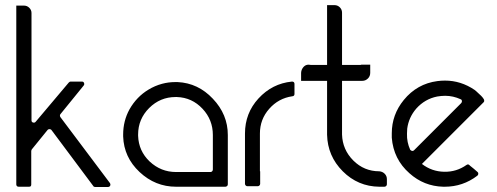

<svg xmlns="http://www.w3.org/2000/svg" viewBox="-20 -744 1981 765"><path d="M220.7 -277.3Q286.1 -189.5 418 -14.6Q419.9 -11.7 419.9 -7.8Q419.9 -5.9 418.9 -3.9Q416 1 410.2 1Q393.6 1 358.4 1Q356.4 1 354.5 0Q352.5 -1 351.6 -2.9Q295.9 -77.1 184.6 -226.6Q181.6 -229.5 176.8 -229.5Q172.9 -229.5 169.9 -226.6Q148.4 -200.2 106.4 -148.4Q105.5 -146.5 105.5 -145.5Q104.5 -144.5 104.5 -142.6Q104.5 -97.7 104.5 -8.8Q104.5 -4.9 102.5 -2Q99.6 0 95.7 0Q82 0 54.7 0Q50.8 0 47.9 -2Q44.9 -4.9 44.9 -8.8Q44.9 -224.6 44.9 -656.2Q44.9 -667 44.9 -687.5Q44.9 -687.5 44.9 -688.5Q46.9 -688.5 49.8 -688.5Q50.8 -688.5 51.8 -688.5Q52.7 -688.5 52.7 -688.5Q53.7 -688.5 53.7 -688.5Q54.7 -688.5 54.7 -688.5Q54.7 -688.5 55.7 -688.5Q55.7 -688.5 55.7 -688.5Q69.3 -688.5 96.7 -688.5Q99.6 -688.5 102.5 -692.4Q103.5 -694.3 104.5 -694.3Q105.5 -694.3 105.5 -692.4Q105.5 -549.8 105.5 -264.6Q105.5 -257.8 111.3 -255.9Q118.2 -253.9 122.1 -258.8Q166 -310.5 253.9 -415Q255.9 -417 257.8 -418Q258.8 -418.9 261.7 -418.9Q276.4 -418.9 306.6 -418.9Q312.5 -418.9 314.5 -414.1Q317.4 -408.2 313.5 -403.3Q282.2 -365.2 220.7 -289.1Q218.8 -287.1 218.8 -283.2Q218.8 -280.3 220.7 -277.3ZM105.5 -692.4Q105.5 -679.7 96.7 -670.9Q87.9 -662.1 75.2 -662.1Q63.5 -662.1 54.7 -669.9Q46.9 -677.7 44.9 -688.5Q44.9 -700.2 44.9 -721.7Q55.7 -721.7 75.2 -721.7Q87.9 -721.7 96.7 -712.9Q105.5 -704.1 105.5 -692.4Z M887.7 -206.1Q887.7 -140.6 887.7 -9.8Q887.7 -4.9 884.8 -2.9Q881.8 0 877.9 0Q812.5 0 681.6 0Q598.6 0 536.1 -58.6Q473.6 -117.2 470.7 -200.2Q470.7 -204.1 470.7 -208Q470.7 -262.7 496.1 -308.6Q524.4 -358.4 571.3 -386.7Q596.7 -402.3 626 -410.2Q651.4 -417 678.7 -417Q683.6 -417 687.5 -417Q769.5 -413.1 828.1 -350.6Q887.7 -288.1 887.7 -206.1ZM828.1 -68.4Q828.1 -114.3 828.1 -206.1Q828.1 -266.6 787.1 -310.5Q745.1 -355.5 684.6 -357.4Q681.6 -357.4 679.7 -357.4Q618.2 -357.4 574.2 -313.5Q530.3 -269.5 530.3 -208Q530.3 -205.1 530.3 -203.1Q532.2 -142.6 576.2 -100.6Q621.1 -58.6 681.6 -58.6Q727.5 -58.6 819.3 -58.6Q822.3 -58.6 825.2 -61.5Q828.1 -64.5 828.1 -68.4Z M1016.6 -61.5Q1016.6 -44.9 1016.6 -11.7Q1016.6 -7.8 1013.7 -4.9Q1010.7 -2 1006.8 -2Q993.2 -2 965.8 -2Q961.9 -2 959 -4.9Q956.1 -7.8 956.1 -11.7Q956.1 -78.1 956.1 -211.9Q956.1 -293 1009.8 -351.6Q1064.5 -411.1 1142.6 -418.9Q1143.6 -418.9 1144.5 -418.9Q1147.5 -418.9 1150.4 -417Q1153.3 -414.1 1153.3 -410.2Q1153.3 -396.5 1153.3 -369.1Q1153.3 -366.2 1151.4 -363.3Q1148.4 -360.4 1144.5 -360.4Q1089.8 -352.5 1052.7 -310.5Q1015.6 -268.6 1015.6 -211.9Q1015.6 -200.2 1015.6 -180.7Q1015.6 -162.1 1015.6 -141.6Q1015.6 -111.3 1015.6 -85.9Q1015.6 -61.5 1015.6 -61.5Q1015.6 -61.5 1016.6 -61.5Z M1521.5 -30.3Q1521.5 -23.4 1521.5 -9.8Q1521.5 -5.9 1518.6 -2.9Q1515.6 0 1511.7 0Q1504.9 0 1491.2 0Q1406.2 -1 1345.7 -61.5Q1285.2 -122.1 1283.2 -207Q1283.2 -279.3 1283.2 -421.9Q1259.8 -421.9 1210.9 -421.9Q1209 -421.9 1205.1 -421.9Q1197.3 -421.9 1188.5 -421.9Q1179.7 -421.9 1179.7 -421.9Q1179.7 -432.6 1179.7 -452.1Q1179.7 -461.9 1184.6 -470.7Q1190.4 -480.5 1199.2 -484.4Q1204.1 -486.3 1209 -486.3Q1213.9 -486.3 1217.8 -485.4Q1239.3 -485.4 1283.2 -485.4Q1283.2 -554.7 1283.2 -693.4Q1302.7 -693.4 1342.8 -693.4Q1342.8 -624 1342.8 -485.4Q1367.2 -485.4 1417 -485.4Q1418 -485.4 1419.9 -486.3Q1421.9 -486.3 1423.8 -486.3Q1429.7 -486.3 1442.4 -486.3Q1455.1 -486.3 1455.1 -486.3Q1455.1 -479.5 1455.1 -470.7Q1455.1 -460.9 1455.1 -454.1Q1455.1 -440.4 1446.3 -431.6Q1436.5 -421.9 1423.8 -421.9Q1396.5 -421.9 1342.8 -421.9Q1342.8 -388.7 1342.8 -323.2Q1342.8 -319.3 1342.8 -312.5Q1342.8 -312.5 1342.8 -312.5Q1342.8 -312.5 1342.8 -311.5Q1342.8 -277.3 1342.8 -208Q1344.7 -147.5 1387.7 -104.5Q1430.7 -61.5 1491.2 -61.5Q1503.9 -60.5 1512.7 -51.8Q1521.5 -43 1521.5 -30.3ZM1342.8 -693.4Q1342.8 -680.7 1334 -671.9Q1325.2 -663.1 1312.5 -663.1Q1300.8 -663.1 1293 -670.9Q1284.2 -678.7 1283.2 -690.4Q1283.2 -701.2 1283.2 -723.6Q1293 -723.6 1312.5 -723.6Q1325.2 -723.6 1334 -714.8Q1342.8 -706.1 1342.8 -693.4Z M1907.2 -349.6Q1909.2 -346.7 1909.2 -342.8Q1909.2 -342.8 1909.2 -341.8Q1909.2 -338.9 1907.2 -336.9Q1825.2 -254.9 1661.1 -90.8Q1700.2 -60.5 1750 -59.6Q1798.8 -58.6 1838.9 -86.9Q1841.8 -88.9 1844.7 -88.9Q1847.7 -88.9 1850.6 -85.9Q1851.6 -85 1851.6 -85Q1852.5 -84 1852.5 -84Q1861.3 -77.1 1868.2 -71.3Q1874 -66.4 1882.8 -58.6Q1885.7 -56.6 1885.7 -51.8Q1885.7 -46.9 1881.8 -43.9Q1824.2 0 1752 0Q1749 0 1746.1 0Q1668.9 -2 1611.3 -53.7Q1547.9 -109.4 1541 -195.3Q1541 -204.1 1541 -212.9Q1541 -287.1 1588.9 -345.7Q1641.6 -410.2 1722.7 -420.9Q1738.3 -422.9 1752.9 -422.9Q1816.4 -422.9 1871.1 -385.7Q1871.1 -385.7 1877 -380.9Q1883.8 -375 1890.6 -368.2Q1897.5 -362.3 1902.3 -356.4Q1907.2 -349.6 1907.2 -349.6ZM1614.3 -147.5Q1617.2 -143.6 1622.1 -142.6Q1623 -142.6 1624 -142.6Q1627 -142.6 1629.9 -145.5Q1692.4 -208 1817.4 -333Q1820.3 -335.9 1820.3 -339.8Q1821.3 -340.8 1820.3 -341.8Q1820.3 -346.7 1815.4 -348.6Q1785.2 -362.3 1753.9 -362.3Q1738.3 -362.3 1721.7 -359.4Q1672.9 -349.6 1638.7 -311.5Q1608.4 -276.4 1602.5 -231.4Q1601.6 -220.7 1601.6 -210.9Q1600.6 -177.7 1614.3 -147.5Z"/></svg>

Font: Citrica
Style: Regular
Weight: 400
Designer: Mario Otalvaro
Version: Version 1.0